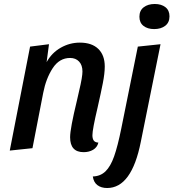

<svg xmlns="http://www.w3.org/2000/svg" viewBox="-20 -744 871 964"><path d="M332 -55Q332 -98 366 -238Q368 -249 377 -286.5Q386 -324 390 -348Q394 -372 394 -385Q394 -417 377 -435Q360 -453 332 -453Q278 -453 244.5 -401.5Q211 -350 197 -278L143 0L29 12L131 -510L226 -522L214 -432Q240 -479 285 -504.5Q330 -530 381 -530Q441 -530 473.5 -498.5Q506 -467 506 -410Q506 -376 496.5 -327.5Q487 -279 470 -204Q444 -94 444 -65Q444 -48 450.5 -38.5Q457 -29 474 -28Q468 -4 447.5 8Q427 20 400 20Q332 20 332 -55ZM680 -660Q680 -691 701.5 -707.5Q723 -724 757 -724Q790 -724 810.5 -708Q831 -692 831 -662Q831 -631 809.5 -614.5Q788 -598 754 -598Q721 -598 700.5 -614Q680 -630 680 -660ZM446 142Q484 141 509.5 116.5Q535 92 553 41Q571 -10 589 -99L672 -510L786 -522L687 -32Q641 200 518 200Q488 200 469 185.5Q450 171 446 142Z"/></svg>

Font: Sansita SW
Style: Italic
Weight: 400
Italic angle: -11°
Designer: Pablo Cosgaya
Foundry: Omnibus-Type
Version: Version 1.000